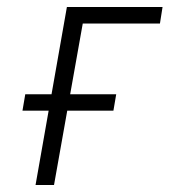

<svg xmlns="http://www.w3.org/2000/svg" viewBox="-20 -531 486 551"><path d="M82 0 172 -511H446.5L439 -463.5H217.5L135 0ZM44.5 -213.5 52.5 -260.5H313.5L305.5 -213.5Z"/></svg>

Font: Overpass ExtraLight
Style: Italic
Weight: 250
Italic angle: -10°
Designer: Delve Withrington, Dave Bailey, Thomas Jockin
Foundry: Delve Fonts LLC
Version: Version 4.000